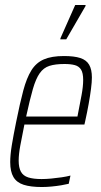

<svg xmlns="http://www.w3.org/2000/svg" viewBox="-20 -743 406 771"><path d="M148 8Q103 8 75 -1Q47 -10 34 -32Q21 -54 21 -92Q21 -121 27.5 -160.5Q34 -200 45 -254Q60 -329 73.5 -379.5Q87 -430 106 -460.5Q125 -491 156 -504.5Q187 -518 237 -518Q278 -518 302.5 -510Q327 -502 338 -483Q349 -464 349 -432Q349 -414 345.5 -386.5Q342 -359 336 -325.5Q330 -292 322 -256L319 -243H78Q68 -194 61.5 -158.5Q55 -123 55 -98Q55 -70 64 -53.5Q73 -37 93.5 -30.5Q114 -24 147 -24Q165 -24 186 -26Q207 -28 227.5 -31Q248 -34 263 -38L256 -5Q244 -2 226 1Q208 4 187.5 6Q167 8 148 8ZM85 -275H291L295 -296Q301 -326 307.5 -361Q314 -396 314 -422Q314 -450 305.5 -463.5Q297 -477 280.5 -481.5Q264 -486 239 -486Q202 -486 178.5 -478.5Q155 -471 139.5 -449Q124 -427 112 -385.5Q100 -344 85 -275ZM222 -585 223 -590 282 -723H324L323 -718L246 -585Z"/></svg>

Font: Saira Condensed Thin
Style: Italic
Weight: 250
Width: 3
Italic angle: -12°
Designer: Hector Gatti with collaboration of the Omnibus-Type team
Foundry: Omnibus-Type
Version: Version 1.101